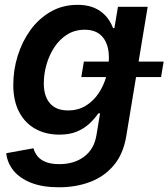

<svg xmlns="http://www.w3.org/2000/svg" viewBox="-20 -564 700 798"><path d="M225.1 214.4Q156.7 214.4 109.6 195.8Q62.5 177.2 36.4 145.3Q10.3 113.3 5.9 72.8L119.1 52.2Q123.5 69.3 135.3 84.5Q147 99.6 169.2 108.9Q191.4 118.2 226.6 118.2Q288.1 118.2 329.6 87.2Q371.1 56.2 380.9 -2.4L396 -93.3L388.2 -92.3Q372.1 -68.8 350.1 -48.8Q328.1 -28.8 298.1 -16.6Q268.1 -4.4 227.1 -4.4Q169.9 -4.4 126.7 -28.6Q83.5 -52.7 59.3 -99.1Q35.2 -145.5 35.2 -211.4Q35.2 -272.9 53.5 -332Q71.8 -391.1 106.4 -439Q141.1 -486.8 190.7 -515.4Q240.2 -543.9 302.2 -543.9Q335.9 -543.9 361.1 -535.4Q386.2 -526.9 403.8 -512.5Q421.4 -498 432.6 -481Q443.8 -463.9 450.2 -446.8L455.6 -447.8L470.2 -535.6H593.8L504.9 1Q492.7 75.7 453.1 122.8Q413.6 169.9 354.7 192.1Q295.9 214.4 225.1 214.4ZM262.7 -105Q304.7 -105 336.4 -124.5Q368.2 -144 389.6 -176Q411.1 -208 421.9 -246.8Q432.6 -285.6 432.6 -324.7Q432.6 -378.4 407.2 -409.4Q381.8 -440.4 332 -440.4Q291 -440.4 259.5 -420.7Q228 -400.9 206.3 -368.2Q184.6 -335.4 173.3 -296.1Q162.1 -256.8 162.1 -217.3Q162.1 -164.1 187.7 -134.5Q213.4 -105 262.7 -105ZM317.9 -243.7 328.6 -308.1H660.2L649.4 -243.7Z"/></svg>

Font: Inter 20pt SemiBold
Style: Italic
Weight: 600
Italic angle: -9.3988°
Version: Version 4.001;git-66647c0bb